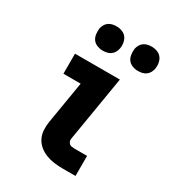

<svg xmlns="http://www.w3.org/2000/svg" viewBox="-179 -842 857 945"><g transform="rotate(30 250.0 -369.5)"><path d="M324 0Q300 0 276 -3Q252 -6 230 -14.5Q208 -23 190 -37.5Q172 -52 161.5 -72.5Q151 -93 149.5 -117Q148 -141 152 -166L192 -406H94V-520H349L287 -147Q286 -140 288.5 -133Q291 -126 296 -121.5Q301 -117 309 -115.5Q317 -114 324 -114H397V0ZM404 -601Q388 -601 372.5 -607Q357 -613 348 -625Q339 -637 336.5 -653.5Q334 -670 336 -687Q338 -698 344 -709Q350 -720 360 -727Q370 -734 381.5 -736.5Q393 -739 405 -739Q421 -739 436.5 -733Q452 -727 461 -715Q470 -703 473 -686.5Q476 -670 473 -653Q471 -642 465 -631Q459 -620 449 -613Q439 -606 427.5 -603.5Q416 -601 404 -601ZM204 -601Q188 -601 172.5 -607Q157 -613 148 -625Q139 -637 136.5 -653.5Q134 -670 136 -687Q138 -698 144 -709Q150 -720 160 -727Q170 -734 181.5 -736.5Q193 -739 205 -739Q221 -739 236.5 -733Q252 -727 261 -715Q270 -703 273 -686.5Q276 -670 273 -653Q271 -642 265 -631Q259 -620 249 -613Q239 -606 227.5 -603.5Q216 -601 204 -601Z"/></g></svg>

Font: Iosevka Curly Slab Heavy
Style: Italic
Weight: 900
Italic angle: -9°
Monospace: yes
Designer: Belleve Invis
Foundry: Belleve Invis
Version: Version 22.1.2; ttfautohint (v1.8.4)